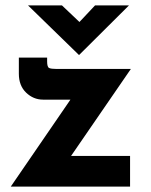

<svg xmlns="http://www.w3.org/2000/svg" viewBox="-20 -693 562 713"><path d="M140 -323Q104 -323 77 -349Q50 -375 50 -419V-479H155V-465Q155 -444 162.5 -440.5Q170 -437 189 -437H466L224 -85L198 -114H463V0H20L269 -363L290 -323ZM210 -673 288 -599 254 -589 333 -673H459L274 -489H273L84 -673Z"/></svg>

Font: Reem Kufi Fun
Style: Regular
Weight: 400
Designer: Khaled Hosny
Version: Version 1.005